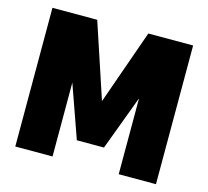

<svg xmlns="http://www.w3.org/2000/svg" viewBox="-101 -818 1016 936"><g transform="rotate(15 407.0 -350.0)"><path d="M536 -700 403 -323 278 -700H52V0H240V-373L334 -107H471L574 -383V0H762V-700Z"/></g></svg>

Font: Arthouse Owned Black
Style: Regular
Weight: 900
Designer: Jeremy Tribby
Foundry: Tribby Type
Version: Version 1.000;PS 001.000;hotconv 1.0.88;makeotf.lib2.5.64775